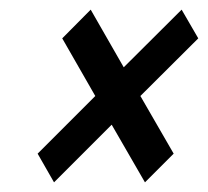

<svg xmlns="http://www.w3.org/2000/svg" viewBox="-20 -558 431 398"><path d="M92 -180 211.5 -299.5 280.5 -180 340 -239.5 271 -359 391 -478.5 356.5 -538 236.5 -418.5 168 -538 109 -478.5 177.5 -359 58 -239.5Z"/></svg>

Font: League Gothic SemiCondensed Italic
Style: Regular
Weight: 400
Width: 4
Designer: The League of Moveable Type
Version: Version 1.600; ttfautohint (v1.8.3)